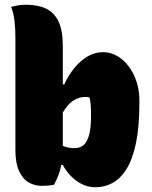

<svg xmlns="http://www.w3.org/2000/svg" viewBox="-20 -779 640 810"><path d="M208 0Q201 2 192 3Q183 4 174.5 4.5Q166 5 156 5Q125 5 100 -10Q75 -25 60 -58.5Q45 -92 45 -145Q45 -185 45 -236.5Q45 -288 45 -349Q45 -410 45 -478.5Q45 -547 45 -620Q45 -655 41.5 -688.5Q38 -722 27 -750Q34 -752 41.5 -753.5Q49 -755 57.5 -756.5Q66 -758 74.5 -758.5Q83 -759 90 -759Q140 -759 174.5 -742.5Q209 -726 227 -688Q245 -650 245 -584Q245 -533 245 -477Q245 -421 245 -364Q245 -307 245 -253.5Q245 -200 245 -155Q245 -137 243.5 -120Q242 -103 239 -86.5Q236 -70 231.5 -55Q227 -40 221 -26.5Q215 -13 208 0ZM215 -83V-181Q228 -170 249 -162Q270 -154 295 -154Q316 -154 331 -165.5Q346 -177 355 -206.5Q364 -236 364 -289V-297Q364 -321 362.5 -337.5Q361 -354 358 -367Q355 -369 349.5 -369.5Q344 -370 339 -370Q317 -370 295 -358Q273 -346 254 -318.5Q235 -291 219 -245V-423H251Q269 -462 294 -492.5Q319 -523 349.5 -541Q380 -559 415 -559Q446 -559 474 -543Q502 -527 523 -499Q544 -471 556 -434.5Q568 -398 568 -357V-345Q568 -243 553.5 -174.5Q539 -106 513.5 -65.5Q488 -25 454.5 -7Q421 11 383 11Q351 11 324 -3Q297 -17 277 -38.5Q257 -60 245 -83Z"/></svg>

Font: Recursive Monospace Casual Black
Style: Regular
Weight: 900
Version: Version 1.047